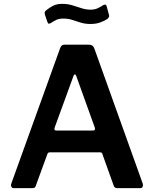

<svg xmlns="http://www.w3.org/2000/svg" viewBox="-20 -973 796 993"><path d="M50 0Q43 0 39 -7Q35 -14 39 -25L291 -724Q295 -734 300 -738Q305 -742 315 -742H440Q461 -742 468 -722L718 -24Q721 -16 718 -8Q715 0 707 0H586Q572 0 568 -13L510 -175Q509 -180 506.5 -182.5Q504 -185 498 -185H237Q228 -185 225 -176L165 -12Q164 -6 159.5 -3Q155 0 147 0H50ZM462 -298Q475 -298 470 -314L374 -581Q371 -588 367 -588Q363 -588 360 -580L263 -314Q257 -298 271 -298ZM534 -874Q520 -865 498.5 -857Q477 -849 448 -849Q420 -849 397.5 -856Q375 -863 354 -870Q333 -877 307 -877Q286 -877 272 -870.5Q258 -864 243 -854Q236 -850 232 -850.5Q228 -851 225 -860L212 -898Q211 -904 211 -908.5Q211 -913 218 -919Q235 -933 254 -943Q273 -953 303 -953Q330 -953 354.5 -945.5Q379 -938 402 -930.5Q425 -923 448 -923Q469 -923 484.5 -930Q500 -937 513 -946Q520 -950 525 -949Q530 -948 532 -939L544 -895Q547 -884 534 -874Z"/></svg>

Font: Libre Franklin Thin SemiBold
Style: Regular
Weight: 600
Version: Version 3.000